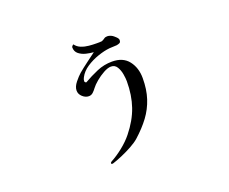

<svg xmlns="http://www.w3.org/2000/svg" viewBox="-110 -767 1219 1020"><g transform="rotate(-20 500.0 -256.5)"><path d="M672 -296Q672 -232 655.5 -181.5Q639 -131 607.5 -88.5Q576 -46 529 -4Q512 11 483 27Q454 43 423.5 56Q393 69 371 76Q369 77 365 77Q359 77 359 72Q359 69 361.5 67Q364 65 365 64Q399 46 434 18Q469 -10 493 -40Q543 -102 565 -166Q587 -230 587 -309Q587 -325 583 -349Q579 -373 567.5 -392Q556 -411 534 -411Q516 -411 491.5 -397.5Q467 -384 445.5 -366Q424 -348 413 -333Q406 -323 395.5 -313Q385 -303 371 -303Q352 -303 335.5 -318Q319 -333 319 -353Q319 -375 338 -398.5Q357 -422 372 -435Q397 -456 423.5 -475.5Q450 -495 475 -514Q456 -515 433 -520.5Q410 -526 393 -539.5Q376 -553 376 -577Q376 -580 380 -584.5Q384 -589 387 -590Q399 -573 419.5 -565Q440 -557 462.5 -555Q485 -553 504 -553Q509 -553 520 -553Q531 -553 535 -554Q545 -558 552 -563.5Q559 -569 570 -569Q584 -569 599 -560Q605 -556 615.5 -546Q626 -536 626 -528Q626 -516 619.5 -512.5Q613 -509 602 -507Q592 -506 581.5 -506Q571 -506 560 -505Q530 -502 493.5 -489.5Q457 -477 426 -456.5Q395 -436 380 -407Q374 -397 374 -386Q374 -383 377 -380Q380 -377 383 -377Q421 -399 462 -416.5Q503 -434 548 -434Q610 -434 641 -394Q672 -354 672 -296Z"/></g></svg>

Font: Kaisei HarunoUmi Medium
Style: Regular
Weight: 500
Designer: Font-Kai, 金井和夫
Foundry: KAZUO KANAI
Version: Version 5.003